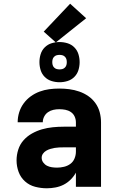

<svg xmlns="http://www.w3.org/2000/svg" viewBox="-20 -1004 640 1032"><path d="M232 8H231Q200 8 169 0Q138 -8 114.5 -29Q91 -50 80 -80Q69 -110 69 -142Q69 -171 78 -199.5Q87 -228 106.5 -250Q126 -272 152 -286.5Q178 -301 206 -309Q234 -317 263.5 -320Q293 -323 322 -323H388V-346Q388 -363 381 -378Q374 -393 360.5 -402Q347 -411 331 -414Q315 -417 298 -417Q282 -417 266.5 -413.5Q251 -410 238 -401Q225 -392 217.5 -377.5Q210 -363 210 -347H75Q75 -374 83 -400Q91 -426 107 -448Q123 -470 145 -486Q167 -502 192.5 -511.5Q218 -521 244.5 -524.5Q271 -528 298 -528Q326 -528 353 -524.5Q380 -521 406 -512Q432 -503 454.5 -487.5Q477 -472 493 -449.5Q509 -427 516 -400.5Q523 -374 523 -346V0H388V-76Q377 -56 360 -39Q343 -22 322.5 -11.5Q302 -1 278.5 3.5Q255 8 232 8ZM287 -103Q305 -103 324 -107.5Q343 -112 358 -123Q373 -134 380.5 -152Q388 -170 388 -189V-212H322Q310 -212 298 -211.5Q286 -211 274 -209Q262 -207 250.5 -203.5Q239 -200 228.5 -194Q218 -188 211 -178Q204 -168 204 -156Q204 -142 212.5 -130.5Q221 -119 233 -113Q245 -107 259 -105Q273 -103 287 -103ZM300 -562Q278 -562 257 -568.5Q236 -575 220.5 -590.5Q205 -606 198.5 -627Q192 -648 192 -670Q192 -692 198.5 -713Q205 -734 220.5 -749.5Q236 -765 257 -771.5Q278 -778 300 -778Q322 -778 343 -771.5Q364 -765 379.5 -749.5Q395 -734 401.5 -713Q408 -692 408 -670Q408 -648 401.5 -627Q395 -606 379.5 -590.5Q364 -575 343 -568.5Q322 -562 300 -562ZM300 -631Q308 -631 315.5 -633Q323 -635 329 -641Q335 -647 337 -654.5Q339 -662 339 -670Q339 -678 337 -685.5Q335 -693 329 -699Q323 -705 315.5 -707Q308 -709 300 -709Q292 -709 284.5 -707Q277 -705 271 -699Q265 -693 263 -685.5Q261 -678 261 -670Q261 -662 263 -654.5Q265 -647 271 -641Q277 -635 284.5 -633Q292 -631 300 -631ZM280 -776 215 -834 357 -984 443 -906Z"/></svg>

Font: Iosevka Custom Heavy Extended
Style: Regular
Weight: 900
Width: 7
Monospace: yes
Designer: Belleve Invis
Foundry: Belleve Invis
Version: Version 11.2.4; ttfautohint (v1.8.4)